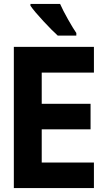

<svg xmlns="http://www.w3.org/2000/svg" viewBox="-20 -951 540 971"><path d="M366 -771V-784Q350 -807 324 -853Q298 -899 284 -931H134V-922Q153 -894 199.5 -844Q246 -794 272 -771ZM455 0V-129H191V-297H438V-426H191V-584H455V-714H50V0Z"/></svg>

Font: Noto Sans Mono UI Condensed ExtraBold
Style: Regular
Weight: 800
Width: 3
Designer: Monotype Design team
Foundry: Monotype Imaging Inc.
Version: 1.000